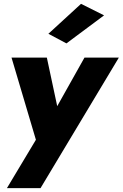

<svg xmlns="http://www.w3.org/2000/svg" viewBox="-20 -760 639 1000"><path d="M522 -680 402 -740 232 -584 326 -534ZM599 -460H420L278 -207L224 -460H40L167 -32L16 220H191Z"/></svg>

Font: Jost* 800 Heavy Italic
Style: Italic
Weight: 800
Italic angle: -10°
Version: Version 3.200; ttfautohint (v0.97) -l 8 -r 50 -G 200 -x 14 -